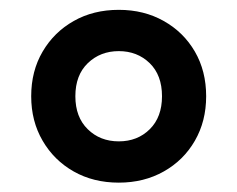

<svg xmlns="http://www.w3.org/2000/svg" viewBox="-20 -770 494 400"><path d="M227.5 -389.5Q174.5 -389.5 133.5 -412.8Q92.5 -436 68.8 -476.8Q45 -517.5 45 -569.5Q45 -622 68.8 -662.5Q92.5 -703 133.5 -726.2Q174.5 -749.5 227.5 -749.5Q280 -749.5 321.2 -726.2Q362.5 -703 386 -662.5Q409.5 -622 409.5 -569.5Q409.5 -517.5 386 -476.8Q362.5 -436 321.2 -412.8Q280 -389.5 227.5 -389.5ZM227.5 -475.5Q266.5 -475.5 292 -500.8Q317.5 -526 317.5 -569.5Q317.5 -613.5 291.8 -638.5Q266 -663.5 227.5 -663.5Q189 -663.5 163 -638.5Q137 -613.5 137 -569.5Q137 -526 162.8 -500.8Q188.5 -475.5 227.5 -475.5Z"/></svg>

Font: Encode Sans Condensed
Style: Bold
Weight: 700
Width: 3
Designer: Multiple Designers
Foundry: Impallari Type
Version: Version 3.000; ttfautohint (v1.8.3) -l 8 -r 50 -G 200 -x 14 